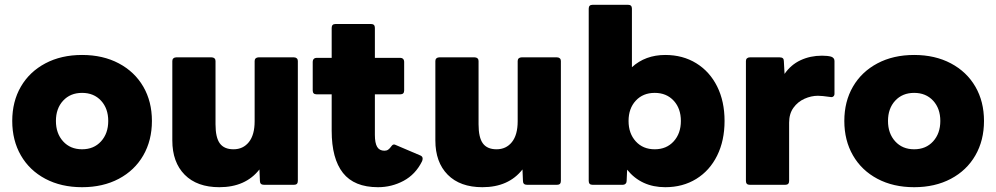

<svg xmlns="http://www.w3.org/2000/svg" viewBox="-20 -770 4151 800"><path d="M31 -266Q31 -347 67 -409Q103 -471 169 -506Q235 -541 322 -541Q409 -541 475 -506Q541 -471 577 -409Q613 -347 613 -266Q613 -185 577 -122.5Q541 -60 475 -25Q409 10 322 10Q235 10 169 -25Q103 -60 67 -122.5Q31 -185 31 -266ZM431 -266Q431 -318 401 -350.5Q371 -383 322 -383Q273 -383 243 -350.5Q213 -318 213 -266Q213 -214 243 -181Q273 -148 322 -148Q371 -148 401 -181Q431 -214 431 -266Z M698 -185V-516Q698 -523 702.5 -527Q707 -531 714 -531H862Q869 -531 873.5 -527Q878 -523 878 -516V-252Q878 -197 896 -172.5Q914 -148 953 -148Q993 -148 1017 -178Q1041 -208 1041 -265V-516Q1041 -523 1045.5 -527Q1050 -531 1057 -531H1205Q1212 -531 1216.5 -527Q1221 -523 1221 -516V-16Q1221 0 1205 0H1080Q1063 0 1063 -16L1061 -64Q1003 10 894 10Q801 10 749.5 -42Q698 -94 698 -185Z M1362 -225V-377H1299Q1283 -377 1283 -393V-513Q1283 -520 1287.5 -524.5Q1292 -529 1299 -529H1362V-654Q1362 -670 1378 -670H1526Q1542 -670 1542 -654V-529H1648Q1655 -529 1659.5 -524.5Q1664 -520 1664 -513V-393Q1664 -377 1648 -377H1542V-208Q1542 -174 1551.5 -158Q1561 -142 1582 -142Q1591 -142 1597.5 -146.5Q1604 -151 1611 -161Q1616 -168 1622 -168Q1625 -168 1631 -165L1732 -122Q1741 -118 1741 -109Q1741 -103 1738 -97Q1711 -43 1661.5 -16.5Q1612 10 1555 10Q1456 10 1409 -49.5Q1362 -109 1362 -225Z M1794 -185V-516Q1794 -523 1798.5 -527Q1803 -531 1810 -531H1958Q1965 -531 1969.5 -527Q1974 -523 1974 -516V-252Q1974 -197 1992 -172.5Q2010 -148 2049 -148Q2089 -148 2113 -178Q2137 -208 2137 -265V-516Q2137 -523 2141.5 -527Q2146 -531 2153 -531H2301Q2308 -531 2312.5 -527Q2317 -523 2317 -516V-16Q2317 0 2301 0H2176Q2159 0 2159 -16L2157 -64Q2099 10 1990 10Q1897 10 1845.5 -42Q1794 -94 1794 -185Z M2593 -63 2591 -16Q2591 -9 2586.5 -4.5Q2582 0 2574 0H2449Q2433 0 2433 -16V-734Q2433 -750 2449 -750H2597Q2613 -750 2613 -734V-490Q2669 -541 2752 -541Q2825 -541 2881 -506.5Q2937 -472 2968 -410Q2999 -348 2999 -266Q2999 -184 2968 -121.5Q2937 -59 2881 -24.5Q2825 10 2752 10Q2652 10 2593 -63ZM2817 -266Q2817 -318 2787 -350.5Q2757 -383 2708 -383Q2659 -383 2629 -350.5Q2599 -318 2599 -266Q2599 -214 2629 -181Q2659 -148 2708 -148Q2757 -148 2787 -181Q2817 -214 2817 -266Z M3104 0Q3088 0 3088 -16V-516Q3088 -523 3092.5 -527Q3097 -531 3104 -531H3229Q3246 -531 3246 -516L3249 -462Q3275 -500 3315.5 -519Q3356 -538 3405 -538Q3428 -538 3443 -534Q3457 -529 3457 -516V-379Q3457 -372 3452 -368Q3447 -364 3439 -366Q3404 -371 3388 -371Q3360 -371 3332 -358.5Q3304 -346 3286 -321Q3268 -296 3268 -259V-16Q3268 0 3252 0Z M3498 -266Q3498 -347 3534 -409Q3570 -471 3636 -506Q3702 -541 3789 -541Q3876 -541 3942 -506Q4008 -471 4044 -409Q4080 -347 4080 -266Q4080 -185 4044 -122.5Q4008 -60 3942 -25Q3876 10 3789 10Q3702 10 3636 -25Q3570 -60 3534 -122.5Q3498 -185 3498 -266ZM3898 -266Q3898 -318 3868 -350.5Q3838 -383 3789 -383Q3740 -383 3710 -350.5Q3680 -318 3680 -266Q3680 -214 3710 -181Q3740 -148 3789 -148Q3838 -148 3868 -181Q3898 -214 3898 -266Z"/></svg>

Font: LINE Seed Sans TH App ExtraBold
Style: Regular
Weight: 800
Designer: Dalton Maag Ltd | Thai characters by Cadson Demak Co.,Ltd.
Foundry: Dalton Maag Ltd
Version: Version 1.003